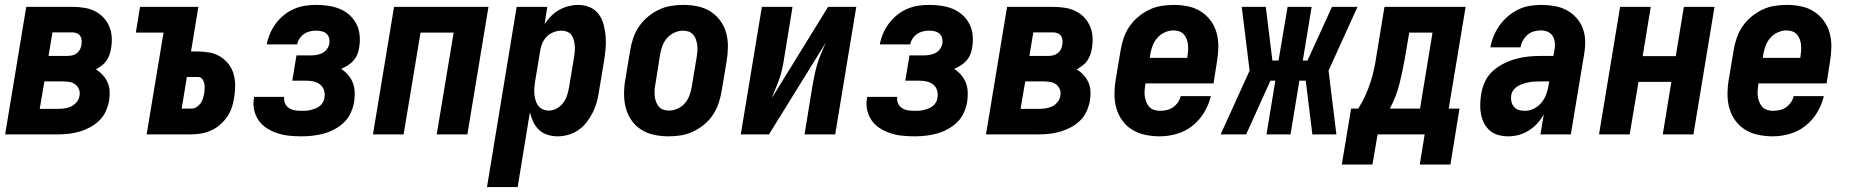

<svg xmlns="http://www.w3.org/2000/svg" viewBox="-20 -548 7540 783"><path d="M1 0 87 -520H275Q298 -520 321.5 -516.5Q345 -513 365 -503.5Q385 -494 400.5 -478Q416 -462 425 -441.5Q434 -421 435.5 -398Q437 -375 433 -351Q431 -338 426.5 -325Q422 -312 414 -300.5Q406 -289 394.5 -280.5Q383 -272 371 -265Q386 -256 398.5 -242.5Q411 -229 418.5 -212.5Q426 -196 427 -176.5Q428 -157 425 -138Q421 -116 411.5 -94.5Q402 -73 385 -56.5Q368 -40 347.5 -29Q327 -18 305 -11.5Q283 -5 261 -2.5Q239 0 217 0ZM178 -320H257Q266 -320 276 -322.5Q286 -325 294 -331.5Q302 -338 306.5 -347Q311 -356 312 -365Q314 -375 313 -384.5Q312 -394 307 -401.5Q302 -409 293 -412.5Q284 -416 275 -416H194ZM142 -104H217Q230 -104 244 -106Q258 -108 270.5 -114Q283 -120 292.5 -131.5Q302 -143 304 -156Q307 -170 302.5 -182.5Q298 -195 288 -203Q278 -211 264.5 -213.5Q251 -216 237 -216H161Z M578 0 647 -415H534L551 -520H789L759 -338H788Q812 -338 835.5 -333.5Q859 -329 878.5 -317Q898 -305 912 -287Q926 -269 932.5 -246.5Q939 -224 939 -199.5Q939 -175 935 -151Q932 -130 925.5 -110Q919 -90 906.5 -72Q894 -54 877.5 -39.5Q861 -25 841 -16Q821 -7 800.5 -3.5Q780 0 760 0ZM760 -105Q771 -105 781 -111Q791 -117 797.5 -126Q804 -135 807.5 -146Q811 -157 813 -167Q814 -178 814.5 -188.5Q815 -199 813 -208.5Q811 -218 804.5 -226Q798 -234 788 -234H742L721 -105Z M1210 8Q1184 8 1159.5 5.5Q1135 3 1112 -4.5Q1089 -12 1069 -24.5Q1049 -37 1035.5 -56Q1022 -75 1016.5 -99Q1011 -123 1016 -148Q1016 -149 1016 -150.5Q1016 -152 1017 -153H1139Q1139 -153 1139 -152.5Q1139 -152 1139 -151Q1137 -138 1142.5 -126Q1148 -114 1159 -107Q1170 -100 1183 -98Q1196 -96 1210 -96Q1219 -96 1228.5 -96.5Q1238 -97 1247.5 -99.5Q1257 -102 1266.5 -105.5Q1276 -109 1284 -115.5Q1292 -122 1297 -131Q1302 -140 1303 -149Q1306 -165 1301.5 -179.5Q1297 -194 1286 -203Q1275 -212 1260 -215.5Q1245 -219 1230 -219H1172L1189 -322H1247Q1259 -322 1271 -324Q1283 -326 1294 -331.5Q1305 -337 1313 -347.5Q1321 -358 1323 -370Q1325 -382 1322 -393Q1319 -404 1311 -411Q1303 -418 1291.5 -420.5Q1280 -423 1269 -423Q1256 -423 1243.5 -420Q1231 -417 1220 -409.5Q1209 -402 1201.5 -390.5Q1194 -379 1192 -367H1068Q1072 -389 1081 -410.5Q1090 -432 1104.5 -451.5Q1119 -471 1138 -486.5Q1157 -502 1179 -511.5Q1201 -521 1223.5 -524.5Q1246 -528 1269 -528Q1294 -528 1318.5 -524.5Q1343 -521 1365 -512Q1387 -503 1404.5 -487.5Q1422 -472 1433 -451Q1444 -430 1446.5 -405.5Q1449 -381 1445 -356Q1443 -341 1437.5 -327Q1432 -313 1421.5 -301Q1411 -289 1398 -281Q1385 -273 1371 -267Q1387 -257 1399.5 -242.5Q1412 -228 1419 -210Q1426 -192 1426.5 -171.5Q1427 -151 1424 -131Q1420 -109 1410 -87Q1400 -65 1382.5 -48.5Q1365 -32 1343.5 -20.5Q1322 -9 1299.5 -3Q1277 3 1254.5 5.5Q1232 8 1210 8Z M1501 0 1587 -520H1972L1886 0H1761L1830 -415H1695L1626 0Z M1966 215 2087 -520H2212L2201 -450Q2212 -467 2227.5 -482.5Q2243 -498 2261 -508Q2279 -518 2299 -523Q2319 -528 2338 -528Q2364 -528 2386.5 -518Q2409 -508 2422.5 -489Q2436 -470 2442 -446.5Q2448 -423 2450 -398Q2452 -373 2449.5 -347.5Q2447 -322 2443 -297L2423 -177Q2420 -155 2414 -133Q2408 -111 2398 -90.5Q2388 -70 2373.5 -51Q2359 -32 2340 -18.5Q2321 -5 2298.5 1.5Q2276 8 2254 8Q2233 8 2212.5 1.5Q2192 -5 2177.5 -19Q2163 -33 2154.5 -51.5Q2146 -70 2141 -90L2091 215ZM2219 -97Q2235 -97 2251 -106Q2267 -115 2277.5 -129.5Q2288 -144 2293 -160.5Q2298 -177 2301 -194L2321 -314Q2323 -326 2324 -338Q2325 -350 2324 -362Q2323 -374 2320 -385Q2317 -396 2310.5 -405Q2304 -414 2293 -418.5Q2282 -423 2270 -423Q2254 -423 2238 -417Q2222 -411 2210 -399Q2198 -387 2191.5 -371.5Q2185 -356 2183 -341L2163 -221Q2161 -207 2159.5 -193.5Q2158 -180 2159 -167Q2160 -154 2163.5 -141Q2167 -128 2174 -118Q2181 -108 2193 -102.5Q2205 -97 2219 -97Z M2707 8Q2677 8 2648 2Q2619 -4 2595.5 -19Q2572 -34 2556 -56.5Q2540 -79 2532.5 -106.5Q2525 -134 2525 -164Q2525 -194 2530 -223L2550 -343Q2554 -368 2562.5 -393Q2571 -418 2586 -440Q2601 -462 2622 -479.5Q2643 -497 2667 -508.5Q2691 -520 2716.5 -524Q2742 -528 2767 -528Q2797 -528 2825.5 -522Q2854 -516 2877.5 -501Q2901 -486 2917.5 -463.5Q2934 -441 2941.5 -413.5Q2949 -386 2948.5 -356Q2948 -326 2943 -297L2923 -177Q2919 -152 2910.5 -127Q2902 -102 2887.5 -80Q2873 -58 2852 -40.5Q2831 -23 2806.5 -11.5Q2782 0 2757 4Q2732 8 2707 8ZM2708 -97Q2726 -97 2743.5 -105Q2761 -113 2773 -127Q2785 -141 2791.5 -158.5Q2798 -176 2801 -194L2821 -314Q2823 -326 2824 -338.5Q2825 -351 2823.5 -363Q2822 -375 2818.5 -386Q2815 -397 2807.5 -406Q2800 -415 2789 -419Q2778 -423 2765 -423Q2748 -423 2730.5 -415Q2713 -407 2700.5 -393Q2688 -379 2681.5 -361.5Q2675 -344 2672 -326L2653 -206Q2650 -194 2649.5 -181.5Q2649 -169 2650 -157Q2651 -145 2655 -134Q2659 -123 2666 -114Q2673 -105 2684.5 -101Q2696 -97 2708 -97Z M3001 0 3087 -520H3212L3178 -312Q3175 -291 3170.5 -270Q3166 -249 3159 -228.5Q3152 -208 3143.5 -188Q3135 -168 3127 -147L3357 -520H3472L3386 0H3261L3295 -208Q3299 -229 3303.5 -250Q3308 -271 3314.5 -291.5Q3321 -312 3329.5 -332Q3338 -352 3347 -373L3116 0Z M3710 8Q3684 8 3659.5 5.5Q3635 3 3612 -4.5Q3589 -12 3569 -24.5Q3549 -37 3535.5 -56Q3522 -75 3516.5 -99Q3511 -123 3516 -148Q3516 -149 3516 -150.5Q3516 -152 3517 -153H3639Q3639 -153 3639 -152.5Q3639 -152 3639 -151Q3637 -138 3642.5 -126Q3648 -114 3659 -107Q3670 -100 3683 -98Q3696 -96 3710 -96Q3719 -96 3728.5 -96.5Q3738 -97 3747.5 -99.5Q3757 -102 3766.5 -105.5Q3776 -109 3784 -115.5Q3792 -122 3797 -131Q3802 -140 3803 -149Q3806 -165 3801.5 -179.5Q3797 -194 3786 -203Q3775 -212 3760 -215.5Q3745 -219 3730 -219H3672L3689 -322H3747Q3759 -322 3771 -324Q3783 -326 3794 -331.5Q3805 -337 3813 -347.5Q3821 -358 3823 -370Q3825 -382 3822 -393Q3819 -404 3811 -411Q3803 -418 3791.5 -420.5Q3780 -423 3769 -423Q3756 -423 3743.5 -420Q3731 -417 3720 -409.5Q3709 -402 3701.5 -390.5Q3694 -379 3692 -367H3568Q3572 -389 3581 -410.5Q3590 -432 3604.5 -451.5Q3619 -471 3638 -486.5Q3657 -502 3679 -511.5Q3701 -521 3723.5 -524.5Q3746 -528 3769 -528Q3794 -528 3818.5 -524.5Q3843 -521 3865 -512Q3887 -503 3904.5 -487.5Q3922 -472 3933 -451Q3944 -430 3946.5 -405.5Q3949 -381 3945 -356Q3943 -341 3937.5 -327Q3932 -313 3921.5 -301Q3911 -289 3898 -281Q3885 -273 3871 -267Q3887 -257 3899.5 -242.5Q3912 -228 3919 -210Q3926 -192 3926.5 -171.5Q3927 -151 3924 -131Q3920 -109 3910 -87Q3900 -65 3882.5 -48.5Q3865 -32 3843.5 -20.5Q3822 -9 3799.5 -3Q3777 3 3754.5 5.5Q3732 8 3710 8Z M4001 0 4087 -520H4275Q4298 -520 4321.5 -516.5Q4345 -513 4365 -503.5Q4385 -494 4400.5 -478Q4416 -462 4425 -441.5Q4434 -421 4435.5 -398Q4437 -375 4433 -351Q4431 -338 4426.5 -325Q4422 -312 4414 -300.5Q4406 -289 4394.5 -280.5Q4383 -272 4371 -265Q4386 -256 4398.5 -242.5Q4411 -229 4418.5 -212.5Q4426 -196 4427 -176.5Q4428 -157 4425 -138Q4421 -116 4411.5 -94.5Q4402 -73 4385 -56.5Q4368 -40 4347.5 -29Q4327 -18 4305 -11.5Q4283 -5 4261 -2.5Q4239 0 4217 0ZM4178 -320H4257Q4266 -320 4276 -322.5Q4286 -325 4294 -331.5Q4302 -338 4306.5 -347Q4311 -356 4312 -365Q4314 -375 4313 -384.5Q4312 -394 4307 -401.5Q4302 -409 4293 -412.5Q4284 -416 4275 -416H4194ZM4142 -104H4217Q4230 -104 4244 -106Q4258 -108 4270.5 -114Q4283 -120 4292.5 -131.5Q4302 -143 4304 -156Q4307 -170 4302.5 -182.5Q4298 -195 4288 -203Q4278 -211 4264.5 -213.5Q4251 -216 4237 -216H4161Z M4710 8Q4680 8 4651 2Q4622 -4 4598 -18.5Q4574 -33 4557.5 -55.5Q4541 -78 4533 -105.5Q4525 -133 4525 -163Q4525 -193 4530 -223L4550 -343Q4554 -368 4562.5 -393Q4571 -418 4586 -440Q4601 -462 4622 -479.5Q4643 -497 4667 -508.5Q4691 -520 4716.5 -524Q4742 -528 4767 -528Q4797 -528 4825.5 -522Q4854 -516 4877.5 -501Q4901 -486 4917.5 -463.5Q4934 -441 4941.5 -413.5Q4949 -386 4948.5 -356Q4948 -326 4943 -297L4929 -208H4651V-207Q4649 -194 4648 -181Q4647 -168 4648.5 -156Q4650 -144 4654.5 -132.5Q4659 -121 4666.5 -112.5Q4674 -104 4686 -100Q4698 -96 4710 -96Q4724 -96 4737.5 -99Q4751 -102 4763 -110Q4775 -118 4783.5 -130.5Q4792 -143 4795 -156H4918Q4910 -122 4891 -90Q4872 -58 4843 -35Q4814 -12 4779 -2Q4744 8 4710 8ZM4669 -312H4822V-313Q4824 -326 4825 -338.5Q4826 -351 4825 -363.5Q4824 -376 4820 -387Q4816 -398 4808.5 -407Q4801 -416 4789.5 -420Q4778 -424 4765 -424Q4748 -424 4730 -416Q4712 -408 4699.5 -393.5Q4687 -379 4680.5 -361.5Q4674 -344 4671 -327Z M4958 0 5076 -260 5044 -520H5142L5169 -301H5194L5231 -520H5329L5293 -301H5312L5412 -520H5516L5398 -260L5430 0H5332L5305 -219H5279L5243 0H5145L5181 -219H5161L5062 0Z M5577 123H5452L5490 -105H5519Q5535 -130 5547.5 -157.5Q5560 -185 5569 -212.5Q5578 -240 5584 -268.5Q5590 -297 5594 -325L5626 -520H5957L5888 -105H5932L5895 123H5770L5790 0H5598ZM5648 -105H5771L5822 -415H5727L5709 -309Q5700 -257 5687 -205.5Q5674 -154 5648 -105Z M6132 8Q6111 8 6091.5 3Q6072 -2 6057 -14.5Q6042 -27 6033 -44Q6024 -61 6020 -80.5Q6016 -100 6016.5 -121Q6017 -142 6020 -162Q6024 -188 6035 -213Q6046 -238 6066.5 -257Q6087 -276 6112 -288.5Q6137 -301 6162.5 -308Q6188 -315 6214 -317.5Q6240 -320 6266 -320H6315L6319 -342Q6322 -357 6321 -372Q6320 -387 6313 -399.5Q6306 -412 6293 -418Q6280 -424 6264 -424Q6250 -424 6235.5 -420Q6221 -416 6209.5 -406Q6198 -396 6190.5 -382.5Q6183 -369 6181 -355H6058Q6062 -378 6071.5 -401Q6081 -424 6095.5 -444.5Q6110 -465 6129.5 -481.5Q6149 -498 6171.5 -509Q6194 -520 6217.5 -524Q6241 -528 6264 -528Q6292 -528 6318.5 -523.5Q6345 -519 6368 -507Q6391 -495 6408.5 -475.5Q6426 -456 6435 -432Q6444 -408 6444.5 -380.5Q6445 -353 6440 -325L6386 0H6262L6276 -82Q6265 -62 6249.5 -45Q6234 -28 6215 -16Q6196 -4 6174.5 2Q6153 8 6132 8ZM6199 -96Q6218 -96 6236.5 -105.5Q6255 -115 6267.5 -131Q6280 -147 6286.5 -166Q6293 -185 6296 -204L6298 -216H6266Q6254 -216 6242 -215.5Q6230 -215 6218.5 -213Q6207 -211 6195 -207.5Q6183 -204 6172 -198Q6161 -192 6153 -182Q6145 -172 6143 -160Q6141 -147 6143.5 -134.5Q6146 -122 6154 -112.5Q6162 -103 6174 -99.5Q6186 -96 6199 -96Z M6501 0 6587 -520H6712L6679 -319H6814L6847 -520H6972L6886 0H6761L6796 -214H6662L6626 0Z M7210 8Q7180 8 7151 2Q7122 -4 7098 -18.5Q7074 -33 7057.5 -55.5Q7041 -78 7033 -105.5Q7025 -133 7025 -163Q7025 -193 7030 -223L7050 -343Q7054 -368 7062.5 -393Q7071 -418 7086 -440Q7101 -462 7122 -479.5Q7143 -497 7167 -508.5Q7191 -520 7216.5 -524Q7242 -528 7267 -528Q7297 -528 7325.5 -522Q7354 -516 7377.5 -501Q7401 -486 7417.5 -463.5Q7434 -441 7441.5 -413.5Q7449 -386 7448.5 -356Q7448 -326 7443 -297L7429 -208H7151V-207Q7149 -194 7148 -181Q7147 -168 7148.5 -156Q7150 -144 7154.5 -132.5Q7159 -121 7166.5 -112.5Q7174 -104 7186 -100Q7198 -96 7210 -96Q7224 -96 7237.5 -99Q7251 -102 7263 -110Q7275 -118 7283.5 -130.5Q7292 -143 7295 -156H7418Q7410 -122 7391 -90Q7372 -58 7343 -35Q7314 -12 7279 -2Q7244 8 7210 8ZM7169 -312H7322V-313Q7324 -326 7325 -338.5Q7326 -351 7325 -363.5Q7324 -376 7320 -387Q7316 -398 7308.5 -407Q7301 -416 7289.5 -420Q7278 -424 7265 -424Q7248 -424 7230 -416Q7212 -408 7199.5 -393.5Q7187 -379 7180.5 -361.5Q7174 -344 7171 -327Z"/></svg>

Font: Iosevka SS04 Extrabold Oblique
Style: Regular
Weight: 800
Italic angle: -9°
Monospace: yes
Designer: Belleve Invis
Foundry: Belleve Invis
Version: Version 19.0.0; ttfautohint (v1.8.4)